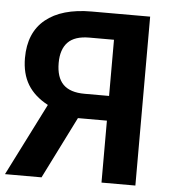

<svg xmlns="http://www.w3.org/2000/svg" viewBox="-59 -758 711 805"><g transform="rotate(5 296.0 -355.5)"><path d="M145.5 0H-8.3L145.5 -304.7Q88.4 -335 60.5 -380.9Q32.7 -426.8 32.7 -492.7Q32.7 -599.6 100.8 -655.3Q168.9 -710.9 294.4 -710.9H540.5V0H397.9V-260.7H275.9ZM397.9 -601.1H294.4Q232.9 -601.1 204.1 -571.3Q175.3 -541.5 175.3 -484.4Q175.3 -423.3 204.6 -394Q233.9 -364.7 294.4 -364.7H397.9Z"/></g></svg>

Font: Roboto Web
Style: Bold
Weight: 700
Designer: Google
Version: Version 1.200310; 2013